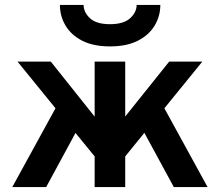

<svg xmlns="http://www.w3.org/2000/svg" viewBox="-20 -762 896 782"><path d="M30 0 206 -321 51.5 -511H187L365.5 -287V-511H490V-287.5L669 -511H804L649.5 -321L825.5 0H688L568 -221L490 -125V0H365.5V-125L287.5 -220.5L168 0ZM428 -573Q360 -573 314.8 -596.2Q269.5 -619.5 246.8 -658Q224 -696.5 224 -742H320.5Q320.5 -712 346.5 -687.8Q372.5 -663.5 428 -663.5Q483.5 -663.5 510 -687.8Q536.5 -712 536.5 -742H633Q633 -696.5 610 -658Q587 -619.5 541.5 -596.2Q496 -573 428 -573Z"/></svg>

Font: Overpass
Style: Bold
Weight: 700
Designer: Delve Withrington, Dave Bailey, Thomas Jockin
Foundry: Delve Fonts LLC
Version: Version 4.000; ttfautohint (v1.8.3)